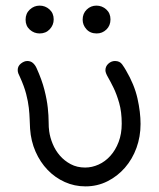

<svg xmlns="http://www.w3.org/2000/svg" viewBox="-20 -658 565 683"><path d="M71 -588Q71 -610 86 -624Q101 -638 121 -638Q141 -638 156 -624.5Q171 -611 171 -589Q171 -569 157 -554Q143 -539 121 -539Q101 -539 86 -552.5Q71 -566 71 -588ZM274 -588Q274 -610 288.5 -624Q303 -638 323 -638Q343 -638 358 -624.5Q373 -611 373 -589Q373 -567 358.5 -553Q344 -539 324 -539Q301 -539 287.5 -554Q274 -569 274 -588ZM43 -409Q43 -423 54.5 -432Q66 -441 77 -441Q89 -441 97 -434Q105 -427 110 -416Q129 -374 138 -338.5Q147 -303 150 -274.5Q153 -246 153 -225Q153 -204 155 -191Q158 -169 167.5 -146Q177 -123 193 -104.5Q209 -86 231.5 -74Q254 -62 283 -62Q307 -62 330.5 -72.5Q354 -83 372.5 -103.5Q391 -124 402 -153Q413 -182 413 -218Q413 -260 404 -291.5Q395 -323 384 -345.5Q373 -368 364 -383.5Q355 -399 355 -408Q355 -422 365.5 -431.5Q376 -441 389 -441Q406 -441 414.5 -429Q423 -417 428 -408Q458 -357 469 -308Q480 -259 480 -217Q480 -172 465.5 -132Q451 -92 424.5 -61.5Q398 -31 362 -13Q326 5 284 5Q245 5 210.5 -10.5Q176 -26 149.5 -53.5Q123 -81 106.5 -118.5Q90 -156 87 -200Q86 -216 85.5 -234Q85 -252 82.5 -274.5Q80 -297 73 -324Q66 -351 51 -384Q48 -390 45.5 -396Q43 -402 43 -409Z"/></svg>

Font: CMU Typewriter Custom
Style: Regular
Weight: 500
Monospace: yes
Version: Version 0.7.0